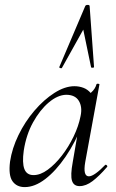

<svg xmlns="http://www.w3.org/2000/svg" viewBox="-20 -751 474 784"><path d="M81 13Q48 13 31 -11Q14 -35 21 -91Q29 -145 55.5 -199.5Q82 -254 120.5 -299Q159 -344 202 -371.5Q245 -399 284 -399Q303 -399 320.5 -392.5Q338 -386 351 -370.5Q364 -355 366 -330L323 -357Q336 -359 352.5 -373.5Q369 -388 374 -407Q376 -410 381.5 -409Q387 -408 386 -406L328 -89Q318 -31 343 -31Q354 -31 371.5 -43.5Q389 -56 409 -77Q412 -80 416 -76Q420 -72 417 -69Q385 -32 358 -11.5Q331 9 305 9Q281 9 274 -13Q267 -35 277 -89L301 -229L318 -246Q288 -170 248 -111.5Q208 -53 165 -20Q122 13 81 13ZM117 -36Q145 -36 175 -58Q205 -80 232.5 -115.5Q260 -151 280.5 -193.5Q301 -236 309 -277Q317 -314 302 -339Q287 -364 250 -364Q215 -363 179 -332.5Q143 -302 115 -251.5Q87 -201 77 -136Q70 -86 79.5 -61Q89 -36 117 -36ZM346 -726 364 -477Q364 -475 358.5 -474.5Q353 -474 352 -476L320 -630L233 -474Q231 -471 226 -473Q221 -475 222 -477L328 -726Q330 -731 338 -731Q346 -731 346 -726Z"/></svg>

Font: Cormorant
Style: Italic
Weight: 400
Italic angle: -10°
Designer: Christian Thalmann (Catharsis Fonts)
Foundry: Catharsis Fonts
Version: Version 4.000